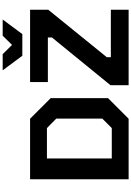

<svg xmlns="http://www.w3.org/2000/svg" viewBox="207 -1189 982 1436"><g transform="rotate(-90 698.0 -471.0)"><path d="M999 -795 890 -942H1011L1080 -872L1149 -942H1270L1161 -795ZM75 0V-737H528L682 -583V-154L528 0ZM779 0V-136L1136 -574V-604H802V-737H1343V-601L988 -163V-133H1343V0ZM231 -126H458L529 -197V-541L458 -611H231Z"/></g></svg>

Font: Tomorrow SemiBold
Style: Regular
Weight: 600
Designer: Tony de Marco, Monica Rizzolli
Foundry: Just in Type
Version: Version 2.002